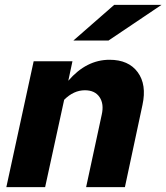

<svg xmlns="http://www.w3.org/2000/svg" viewBox="-20 -767 682 787"><path d="M6 0 118 -516H277L260 -436Q334 -522 429 -522Q507 -522 544.5 -471Q582 -420 564 -337L492 0H333L397 -297Q407 -341 388 -369Q369 -397 328 -397Q282 -397 243 -358L165 0ZM281 -601 448 -747H642L425 -601Z"/></svg>

Font: Red Hat Text
Style: Bold Italic
Weight: 700
Italic angle: -12°
Designer: Pentagram, MCKL
Foundry: Pentagram, MCKL
Version: Version 1.023; ttfautohint (v1.8.3)